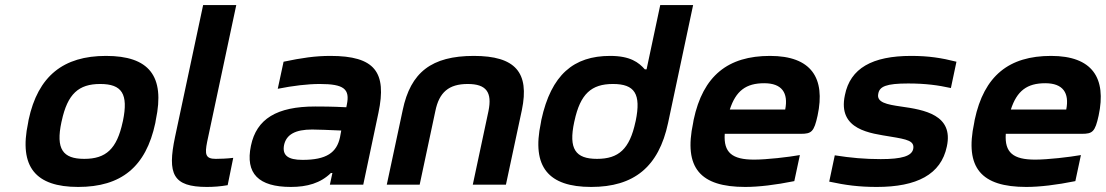

<svg xmlns="http://www.w3.org/2000/svg" viewBox="-20 -730 4372 759"><path d="M93 -256 91 -244C54 -70 121 9 289 9C459 9 557 -70 594 -244L596 -256C633 -430 569 -509 399 -509C231 -509 130 -430 93 -256ZM223 -248 224 -252C247 -359 291 -398 376 -398C462 -398 488 -359 466 -252L465 -248C442 -141 399 -102 313 -102C228 -102 200 -141 223 -248Z M833 -102C792 -102 789 -120 799 -170L914 -710H783L672 -189C641 -42 663 9 798 9C824 9 852 7 880 2L902 -106C880 -103 847 -102 833 -102Z M1286 -509C1226 -509 1172 -501 1101 -486L1078 -379C1138 -391 1196 -398 1244 -398C1340 -398 1364 -378 1351 -316L1349 -306C1291 -309 1249 -309 1226 -309C1074 -309 994 -260 972 -154C949 -44 1002 9 1130 9C1194 9 1247 -6 1288 -46H1294L1284 0H1416L1476 -284C1510 -445 1462 -509 1286 -509ZM1103 -157C1112 -198 1147 -218 1214 -218C1237 -218 1280 -216 1329 -214L1324 -187C1311 -127 1271 -98 1176 -98C1118 -98 1095 -116 1103 -157Z M1572 -295 1509 0H1639L1701 -291C1716 -365 1754 -398 1829 -398C1903 -398 1926 -365 1911 -291L1849 0H1980L2043 -295C2074 -444 2017 -509 1853 -509C1686 -509 1603 -444 1572 -295Z M2120 -256 2118 -244C2081 -70 2148 9 2317 9C2486 9 2584 -70 2621 -244L2720 -710H2590L2536 -456H2529C2505 -483 2472 -509 2392 -509C2248 -509 2159 -435 2120 -256ZM2250 -248 2251 -252C2274 -359 2318 -398 2403 -398C2489 -398 2515 -359 2493 -252L2492 -248C2469 -141 2426 -102 2340 -102C2255 -102 2227 -141 2250 -248Z M3212 -273C3244 -422 3187 -509 3024 -509C2858 -509 2759 -431 2722 -256L2720 -244C2682 -66 2748 9 2926 9C2979 9 3046 1 3120 -14L3142 -117C3097 -109 3011 -99 2961 -99C2874 -99 2840 -127 2845 -201H3146C3188 -201 3198 -209 3212 -273ZM2865 -297C2889 -371 2929 -401 3001 -401C3071 -401 3097 -363 3084 -297Z M3500 -190C3567 -179 3596 -173 3590 -141C3584 -113 3545 -101 3462 -101C3399 -101 3343 -106 3280 -116L3258 -12C3323 2 3375 9 3446 9C3604 9 3700 -40 3723 -151C3750 -276 3634 -296 3541 -309C3486 -317 3444 -325 3452 -360C3457 -388 3483 -400 3570 -400C3639 -400 3689 -393 3739 -382L3761 -486C3702 -501 3651 -509 3582 -509C3428 -509 3341 -460 3320 -354C3290 -215 3424 -203 3500 -190Z M4323 -273C4355 -422 4298 -509 4135 -509C3969 -509 3870 -431 3833 -256L3831 -244C3793 -66 3859 9 4037 9C4090 9 4157 1 4231 -14L4253 -117C4208 -109 4122 -99 4072 -99C3985 -99 3951 -127 3956 -201H4257C4299 -201 4309 -209 4323 -273ZM3976 -297C4000 -371 4040 -401 4112 -401C4182 -401 4208 -363 4195 -297Z"/></svg>

Font: LT Wave Text Bold Italic
Style: Regular
Weight: 700
Designer: Daniel Lyons
Version: Version 2.5 (Glyphs App)